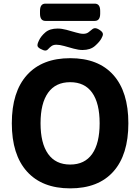

<svg xmlns="http://www.w3.org/2000/svg" viewBox="-20 -1028 771 1056"><path d="M230 -913Q200 -913 200 -953V-968Q200 -1008 230 -1008H501Q531 -1008 531 -968V-953Q531 -913 501 -913ZM229 -750Q220 -750 203 -759Q186 -768 186 -778Q186 -785 188.5 -792Q191 -799 194 -805Q205 -829 229.5 -850Q254 -871 297 -871Q319 -871 345.5 -864Q372 -857 397 -849.5Q422 -842 438 -842Q455 -842 466 -850Q477 -858 485.5 -865.5Q494 -873 503 -873Q514 -873 530 -862Q546 -851 546 -840Q546 -831 538 -817Q528 -798 502.5 -775.5Q477 -753 434 -753Q412 -753 385 -760.5Q358 -768 333 -775Q308 -782 290 -782Q273 -782 262.5 -774Q252 -766 245 -758Q238 -750 229 -750ZM366 8Q212 8 128.5 -84.5Q45 -177 45 -350Q45 -523 128.5 -615.5Q212 -708 366 -708Q521 -708 603.5 -615.5Q686 -523 686 -350Q686 -177 603.5 -84.5Q521 8 366 8ZM366 -123Q446 -123 487 -181.5Q528 -240 528 -350Q528 -460 487 -518Q446 -576 366 -576Q286 -576 244.5 -518Q203 -460 203 -350Q203 -240 244.5 -181.5Q286 -123 366 -123Z"/></svg>

Font: Asap
Style: Bold
Weight: 700
Designer: Pablo Cosgaya
Foundry: Omnibus-Type
Version: Version 3.001; ttfautohint (v1.8.3)